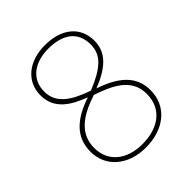

<svg xmlns="http://www.w3.org/2000/svg" viewBox="-204 -846 979 979"><g transform="rotate(-45 285.0 -357.0)"><path d="M283 -724C168 -724 87 -659 87 -559C87 -460 161 -415 251 -381C138 -343 64 -284 64 -175C64 -65 153 10 279 10C404 10 503 -59 503 -181C503 -284 432 -342 314 -382C415 -422 479 -473 479 -561C479 -663 403 -724 283 -724ZM283 -699C389 -699 452 -653 452 -561C452 -482 396 -439 286 -394C182 -430 114 -474 114 -559C114 -649 185 -699 283 -699ZM91 -175C91 -282 175 -333 281 -368L309 -358C418 -319 476 -268 476 -181C476 -72 393 -15 279 -15C167 -15 91 -76 91 -175Z"/></g></svg>

Font: Noto Sans Georgian Thin
Style: Regular
Weight: 100
Designer: Monotype Design Team, Akaki Razmadze
Foundry: Google LLC
Version: Version 2.005